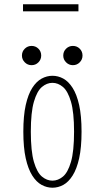

<svg xmlns="http://www.w3.org/2000/svg" viewBox="-20 -866 490 897"><path d="M225 11Q199 11 174.5 -2.2Q150 -15.5 130.8 -45.8Q111.5 -76 100.2 -126.5Q89 -177 89 -251Q89 -325 100.2 -375.2Q111.5 -425.5 130.8 -455.5Q150 -485.5 174.5 -498.8Q199 -512 225 -512Q251.5 -512 275.8 -498.8Q300 -485.5 319.2 -455.5Q338.5 -425.5 349.8 -375.2Q361 -325 361 -251Q361 -177 349.8 -126.5Q338.5 -76 319.2 -45.8Q300 -15.5 275.8 -2.2Q251.5 11 225 11ZM225 -22Q251 -22 274 -41Q297 -60 311.5 -109.5Q326 -159 326 -251Q326 -341.5 311.5 -391Q297 -440.5 274 -459.8Q251 -479 225 -479Q199 -479 176 -459.8Q153 -440.5 138.5 -391Q124 -341.5 124 -251Q124 -159 138.5 -109.5Q153 -60 176 -41Q199 -22 225 -22ZM127.5 -561.5Q109 -561.5 95.8 -574.8Q82.5 -588 82.5 -606.5Q82.5 -625.5 95.8 -638.5Q109 -651.5 127.5 -651.5Q146.5 -651.5 159.5 -638.5Q172.5 -625.5 172.5 -606.5Q172.5 -588 159.5 -574.8Q146.5 -561.5 127.5 -561.5ZM320.5 -561.5Q302 -561.5 288.8 -574.8Q275.5 -588 275.5 -606.5Q275.5 -625.5 288.8 -638.5Q302 -651.5 320.5 -651.5Q339.5 -651.5 352.5 -638.5Q365.5 -625.5 365.5 -606.5Q365.5 -588 352.5 -574.8Q339.5 -561.5 320.5 -561.5ZM87.5 -846H346.5V-813H87.5Z"/></svg>

Font: League Mono Thin Condensed
Style: Regular
Weight: 100
Width: 1
Designer: Tyler Finck
Foundry: The League of Moveable Type / Tyler Finck
Version: Version 2.300;RELEASE